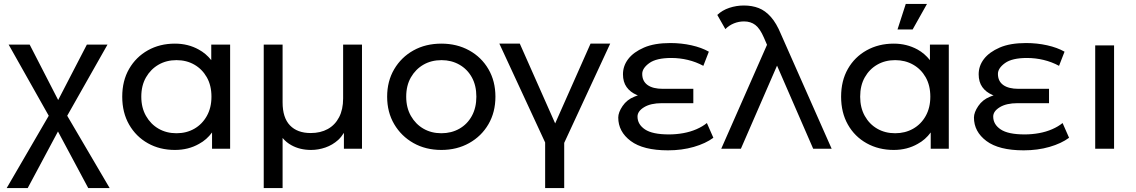

<svg xmlns="http://www.w3.org/2000/svg" viewBox="-20 -757 5780 977"><path d="M14 200 228 -168 24 -530H131L276 -248L422 -530H527L322 -168L538 200H429L275 -88L121 200Z M870 6Q793 6 732.5 -28Q672 -62 637 -123Q602 -184 602 -265Q602 -346 637 -406.5Q672 -467 732.5 -501Q793 -535 870 -535Q937 -535 991 -505Q1028 -485 1055 -451V-530H1151V0H1059V-83Q1032 -46 993 -25Q939 6 870 6ZM878 -79Q929 -79 969 -102Q1009 -125 1032.5 -167Q1056 -209 1056 -265Q1056 -322 1032.5 -363.5Q1009 -405 969 -428Q929 -451 878 -451Q827 -451 787 -428Q747 -405 723 -363.5Q699 -322 699 -265Q699 -209 723 -167Q747 -125 787 -102Q827 -79 878 -79Z M1322 200V-530H1418V-236Q1418 -158 1455.5 -119Q1493 -80 1561 -80Q1611 -80 1648 -100.5Q1685 -121 1705.5 -160.5Q1726 -200 1726 -256V-530H1822V0H1730V-81Q1717 -60 1701 -45Q1672 -19 1636 -6.5Q1600 6 1563 6Q1506 6 1463 -18Q1437 -32 1418 -55V200Z M2226 6Q2146 6 2084 -29Q2022 -64 1986 -125Q1950 -186 1950 -265Q1950 -344 1986 -405Q2022 -466 2084 -500.5Q2146 -535 2226 -535Q2305 -535 2367.5 -500.5Q2430 -466 2465.5 -405Q2501 -344 2501 -265Q2501 -186 2465.5 -125Q2430 -64 2367.5 -29Q2305 6 2226 6ZM2226 -79Q2277 -79 2317.5 -102Q2358 -125 2381 -167Q2404 -209 2404 -265Q2404 -322 2381 -363.5Q2358 -405 2317.5 -428Q2277 -451 2227 -451Q2175 -451 2135 -428Q2095 -405 2071 -363.5Q2047 -322 2047 -265Q2047 -209 2071 -167Q2095 -125 2135 -102Q2175 -79 2226 -79Z M2754 200V-32L2521 -535H2625L2805 -129L2985 -535H3085L2851 -30V200Z M3610 -56Q3571 -27 3510.5 -9.5Q3450 8 3379 8Q3253 8 3189.5 -39.5Q3126 -87 3126 -159Q3126 -185 3148 -217.5Q3170 -250 3208 -265Q3217 -269 3226 -272Q3223 -273 3220 -274Q3187 -288 3168.5 -314Q3150 -340 3150 -379Q3150 -422 3177 -457Q3204 -492 3257 -515Q3310 -538 3391 -538Q3447 -538 3498.5 -526.5Q3550 -515 3587 -494L3559 -422Q3522 -442 3480.5 -452Q3439 -462 3396 -462Q3320 -462 3284 -436Q3248 -410 3248 -381Q3248 -344 3275 -324.5Q3302 -305 3353 -305H3508V-232H3348Q3291 -232 3257.5 -211.5Q3224 -191 3224 -164Q3224 -124 3262 -98.5Q3300 -73 3384 -73Q3421 -73 3457 -79.5Q3493 -86 3524 -99.5Q3555 -113 3577 -131Z M3765 -729Q3807 -729 3840.5 -716Q3874 -703 3902.5 -671Q3931 -639 3954 -583L4212 0H4118L3934 -423L3750 0H3650L3883 -529L3867 -566Q3847 -612 3823.5 -630Q3800 -648 3766 -648Q3739 -648 3714.5 -638Q3690 -628 3671 -609L3630 -681Q3655 -705 3691 -717Q3727 -729 3765 -729Z M4547 -607 4589 -737H4697L4624 -607ZM4528 6Q4451 6 4390 -28Q4329 -62 4294.5 -123Q4260 -184 4260 -265Q4260 -346 4294.5 -406.5Q4329 -467 4390 -501Q4451 -535 4528 -535Q4594 -535 4649 -505Q4685 -485 4712 -451V-530H4808V0H4716V-83Q4689 -46 4650 -25Q4596 6 4528 6ZM4535 -79Q4586 -79 4626.5 -102Q4667 -125 4690.5 -167Q4714 -209 4714 -265Q4714 -322 4690.5 -363.5Q4667 -405 4626.5 -428Q4586 -451 4535 -451Q4484 -451 4444 -428Q4404 -405 4380.5 -363.5Q4357 -322 4357 -265Q4357 -209 4380.5 -167Q4404 -125 4444 -102Q4484 -79 4535 -79Z M5420 -56Q5381 -27 5320.5 -9.5Q5260 8 5189 8Q5063 8 4999.5 -39.5Q4936 -87 4936 -159Q4936 -185 4958 -217.5Q4980 -250 5018 -265Q5027 -269 5036 -272Q5033 -273 5030 -274Q4997 -288 4978.5 -314Q4960 -340 4960 -379Q4960 -422 4987 -457Q5014 -492 5067 -515Q5120 -538 5201 -538Q5257 -538 5308.5 -526.5Q5360 -515 5397 -494L5369 -422Q5332 -442 5290.5 -452Q5249 -462 5206 -462Q5130 -462 5094 -436Q5058 -410 5058 -381Q5058 -344 5085 -324.5Q5112 -305 5163 -305H5318V-232H5158Q5101 -232 5067.5 -211.5Q5034 -191 5034 -164Q5034 -124 5072 -98.5Q5110 -73 5194 -73Q5231 -73 5267 -79.5Q5303 -86 5334 -99.5Q5365 -113 5387 -131Z M5553 0V-526H5649V0Z"/></svg>

Font: Montserrat Z Med
Style: Regular
Weight: 500
Designer: Julieta Ulanovsky
Foundry: Julieta Ulanovsky
Version: Version 8.000